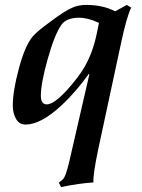

<svg xmlns="http://www.w3.org/2000/svg" viewBox="-20 -489 577 780"><path d="M513 -458Q494 -419 472 -315L380 113Q356 227 360 252Q331 254 298.5 258.5Q266 263 228 271L219 253L234 241Q247 231 262 165L343 -187L341 -189Q287 -114 230 -61Q146 17 84 17Q56 17 43 -10Q32 -32 32 -60Q32 -119 56 -208Q81 -303 113 -341Q133 -364 189 -404Q242 -444 272 -457Q297 -469 330 -469Q398 -469 448 -443L495 -469ZM382 -396Q338 -417 301 -417Q251 -417 230 -389Q202 -350 174 -250Q146 -151 146 -100Q146 -65 170 -65Q199 -65 253 -124Q295 -171 318 -208Q357 -271 374 -357Z"/></svg>

Font: GFS Didot
Style: Bold Italic
Weight: 700
Italic angle: -12°
Designer: Designed by Takis Katsoulidis and George D. Matthiopoulos.
Foundry: Designed by Takis Katsoulidis and George D. Matthiopoulos.
Version: Version 1.0